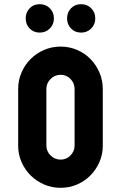

<svg xmlns="http://www.w3.org/2000/svg" viewBox="-20 -899 580 919"><path d="M270 -676Q312 -676 349 -660Q386 -644 413 -616.5Q440 -589 456 -552Q472 -515 472 -473V-202Q472 -160 456 -123.5Q440 -87 413 -59.5Q386 -32 349 -16Q312 0 270 0Q228 0 191 -16Q154 -32 126.5 -59.5Q99 -87 83 -123.5Q67 -160 67 -202V-473Q67 -515 83 -552Q99 -589 126.5 -616.5Q154 -644 191 -660Q228 -676 270 -676ZM337 -473Q337 -501 317.5 -521Q298 -541 270 -541Q242 -541 222 -521Q202 -501 202 -473V-202Q202 -175 222 -155Q242 -135 270 -135Q298 -135 317.5 -155Q337 -175 337 -202ZM301 -811Q301 -840 320 -859.5Q339 -879 368 -879Q397 -879 416.5 -859.5Q436 -840 436 -811Q436 -782 416.5 -762.5Q397 -743 368 -743Q339 -743 320 -762.5Q301 -782 301 -811ZM103 -811Q103 -840 122 -859.5Q141 -879 170 -879Q199 -879 218.5 -859.5Q238 -840 238 -811Q238 -782 218.5 -762.5Q199 -743 170 -743Q141 -743 122 -762.5Q103 -782 103 -811Z"/></svg>

Font: Transit CAT
Style: Regular
Weight: 400
Designer: Peter Wiegel
Foundry: Peter Wiegel
Version: 1.000